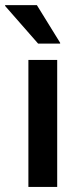

<svg xmlns="http://www.w3.org/2000/svg" viewBox="-46 -736 311 756"><path d="M65.8 0V-500H179.2V0ZM104.2 -564.2 -25.8 -712.5V-715.8H99.2L190.8 -567.5V-564.2Z"/></svg>

Font: Funnel Display Light Medium
Style: Regular
Weight: 500
Version: Version 1.000